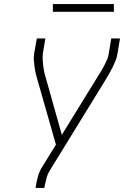

<svg xmlns="http://www.w3.org/2000/svg" viewBox="-20 -924 640 944"><path d="M155 0 156 -7Q160 -33 167 -58Q174 -83 189 -106L255 -213L166 -525Q161 -541 157 -557.5Q153 -574 150.5 -591Q148 -608 146.5 -626Q145 -644 148 -662L161 -735H203L191 -662Q189 -645 190 -629Q191 -613 193 -597Q195 -581 198.5 -565.5Q202 -550 207 -535L284 -261L459 -545Q468 -559 476.5 -573Q485 -587 492.5 -601.5Q500 -616 506.5 -631Q513 -646 515 -662L527 -735H570L558 -662Q555 -643 548 -625.5Q541 -608 532.5 -591Q524 -574 514.5 -557.5Q505 -541 495 -525L225 -86Q214 -68 208.5 -47.5Q203 -27 199 -7L198 0ZM540 -866H240V-904H540Z"/></svg>

Font: Iosevka Curly XLtExObl
Style: Regular
Weight: 200
Width: 7
Italic angle: -9°
Monospace: yes
Designer: Belleve Invis
Foundry: Belleve Invis
Version: Version 11.0.1; ttfautohint (v1.8.3)